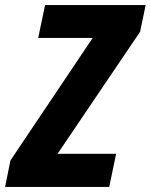

<svg xmlns="http://www.w3.org/2000/svg" viewBox="-59 -734 592 754"><path d="M-39 0 -18 -104 305 -585H91L118 -714H513L491 -609L167 -130H397L370 0Z"/></svg>

Font: Noto Sans Condensed ExtraBold
Style: Italic
Weight: 800
Width: 3
Italic angle: -12°
Designer: Monotype Design Team
Foundry: Monotype Imaging Inc.
Version: Version 2.013; ttfautohint (v1.8.4.7-5d5b)